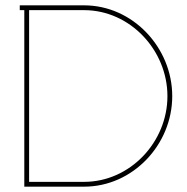

<svg xmlns="http://www.w3.org/2000/svg" viewBox="-20 -699 700 719"><path d="M54 -679V-661H71V0H295C477 0 625 -157 625 -339C625 -521 477 -679 295 -679ZM89 -18V-661H295C467 -661 607 -511 607 -339C607 -167 467 -18 295 -18Z"/></svg>

Font: Rawengulk
Style: Light
Weight: 300
Version: Version 0.9